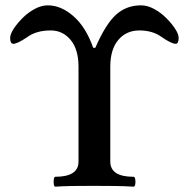

<svg xmlns="http://www.w3.org/2000/svg" viewBox="-20 -696 707 719"><path d="M187 3Q183 3 181.5 -6Q180 -15 181.5 -24.5Q183 -34 187 -34Q274 -34 274 -91V-446Q274 -511 244.5 -546.5Q215 -582 170 -582Q116 -582 82 -557Q45 -532 30 -532Q18 -532 18 -554Q18 -568 31 -588Q44 -608 64.5 -628.5Q85 -649 110 -662.5Q135 -676 159 -676Q209 -676 255.5 -635Q302 -594 329 -517H337Q375 -605 414 -640.5Q453 -676 508 -676Q532 -676 557 -662.5Q582 -649 602.5 -628.5Q623 -608 636 -588Q649 -568 649 -554Q649 -532 638 -532Q622 -532 586 -557Q552 -582 502 -582Q453 -582 423 -546.5Q393 -511 393 -446V-91Q393 -34 480 -34Q485 -34 486.5 -24.5Q488 -15 486.5 -6Q485 3 480 3Q448 1 412 0.5Q376 0 328 0Q283 0 250 0.5Q217 1 187 3Z"/></svg>

Font: Junicode
Style: Bold
Weight: 700
Designer: Peter S. Baker
Version: Version 2.100; ttfautohint (v1.8.4)